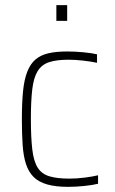

<svg xmlns="http://www.w3.org/2000/svg" viewBox="-20 -718 446 746"><path d="M245 8Q196 8 163 -1.5Q130 -11 110.5 -30.5Q91 -50 81 -80.5Q71 -111 68 -154.5Q65 -198 65 -254Q65 -318 69.5 -363.5Q74 -409 86 -439.5Q98 -470 118 -487Q138 -504 168 -511Q198 -518 241 -518Q270 -518 303 -515Q336 -512 357 -507V-474Q334 -479 303 -482.5Q272 -486 247 -486Q200 -486 171 -476.5Q142 -467 126.5 -442Q111 -417 105.5 -372Q100 -327 100 -256Q100 -183 105.5 -137Q111 -91 126.5 -66.5Q142 -42 172 -33Q202 -24 250 -24Q278 -24 309.5 -28Q341 -32 361 -37V-4Q341 1 308 4.5Q275 8 245 8ZM199 -637V-698H241V-637Z"/></svg>

Font: Saira SemiCondensed Thin
Style: Regular
Weight: 250
Width: 4
Designer: Hector Gatti with collaboration of the Omnibus-Type team
Foundry: Omnibus-Type
Version: Version 1.101